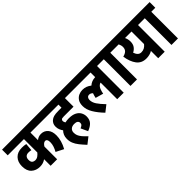

<svg xmlns="http://www.w3.org/2000/svg" viewBox="114 -1540 2610 2610"><g transform="rotate(-45 1418.5 -235.0)"><path d="M703 -513H437V-368Q475 -400 526 -400Q585 -400 623 -357.5Q661 -315 661 -236Q661 -188 646.5 -136Q632 -84 602 -30L492 -86Q511 -119 523.5 -155.5Q536 -192 536 -230Q536 -292 497 -292Q481 -292 465 -278.5Q449 -265 437 -244V0H312V-126Q288 -109 262 -100.5Q236 -92 201 -92Q128 -92 79.5 -136.5Q31 -181 31 -271Q31 -353 78 -402Q125 -451 208 -451Q254 -451 287 -443L277 -335Q255 -341 226 -341Q192 -341 174 -322.5Q156 -304 156 -270Q156 -229 174.5 -214.5Q193 -200 217 -200Q247 -200 270 -216Q293 -232 312 -256V-513H0V-622H703Z M959 -72Q981 -80 995.5 -92.5Q1010 -105 1010 -126Q1010 -150 993 -163Q976 -176 941 -176Q899 -176 875 -154.5Q851 -133 851 -96Q851 -67 861 -41.5Q871 -16 894.5 12.5Q918 41 959 80L867 152Q822 104 790 63.5Q758 23 742 -16.5Q726 -56 726 -103Q726 -140 738.5 -169.5Q751 -199 773 -221Q758 -241 746.5 -268Q735 -295 735 -330Q735 -359 745.5 -380.5Q756 -402 773 -417Q795 -436 826 -445Q857 -454 917 -454H975V-513H690V-622H1177V-513H1100V-348H912Q891 -348 881.5 -345.5Q872 -343 867 -337Q858 -329 858 -313Q858 -294 872 -274Q905 -282 941 -282Q1010 -282 1052 -260.5Q1094 -239 1113.5 -203.5Q1133 -168 1133 -128Q1133 -67 1100 -31Q1067 5 1005 28Z M1164 -513V-622H1794V-513H1717V0H1592V-319Q1568 -315 1546 -288Q1524 -261 1510 -188L1397 -220Q1405 -259 1417 -290Q1406 -301 1393.5 -307.5Q1381 -314 1366 -314Q1342 -314 1330 -298Q1318 -282 1318 -259Q1318 -211 1349 -164.5Q1380 -118 1440 -56L1348 16Q1275 -60 1234 -129.5Q1193 -199 1193 -266Q1193 -324 1216.5 -359Q1240 -394 1275 -409.5Q1310 -425 1345 -425Q1385 -425 1415 -413.5Q1445 -402 1475 -379Q1522 -422 1592 -424V-513Z M1972 -513V0H1847V-513H1782V-622H2049V-513Z M2582 -622V-513H2505V0H2380V-140Q2332 -110 2264 -110Q2175 -110 2125.5 -174.5Q2076 -239 2059 -350Q2106 -362 2128 -385Q2150 -408 2150 -448Q2150 -465 2145 -482Q2140 -499 2133 -513H2036V-622ZM2192 -294Q2204 -258 2224.5 -238Q2245 -218 2276 -218Q2309 -218 2334.5 -232Q2360 -246 2380 -272V-513H2255Q2264 -494 2269.5 -472.5Q2275 -451 2275 -427Q2275 -377 2252.5 -345Q2230 -313 2192 -294Z M2760 -513V0H2635V-513H2570V-622H2837V-513Z"/></g></svg>

Font: Noto Sans Condensed
Style: Bold
Weight: 700
Width: 3
Designer: Monotype Design Team
Foundry: Monotype Imaging Inc.
Version: Version 2.013; ttfautohint (v1.8.4.7-5d5b)